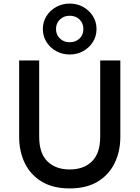

<svg xmlns="http://www.w3.org/2000/svg" viewBox="-20 -1038 780 1073"><path d="M369.5 15Q276 15 213.2 -23Q150.5 -61 118.8 -126.2Q87 -191.5 87 -273V-700H199V-274Q199 -181.5 245 -136.2Q291 -91 369.5 -91Q448 -91 494 -136.2Q540 -181.5 540 -274V-700H652.5V-273Q652.5 -192 620.8 -126.8Q589 -61.5 526.2 -23.2Q463.5 15 369.5 15ZM369.5 -733.5Q328.5 -733.5 294.2 -752.2Q260 -771 239.8 -803.2Q219.5 -835.5 219.5 -876Q219.5 -916 239.8 -948.2Q260 -980.5 294.2 -999.2Q328.5 -1018 369.5 -1018Q411 -1018 444.8 -999.2Q478.5 -980.5 499 -948.2Q519.5 -916 519.5 -876Q519.5 -835.5 499 -803.2Q478.5 -771 444.8 -752.2Q411 -733.5 369.5 -733.5ZM369.5 -802Q403 -802 424.5 -822.8Q446 -843.5 446 -876Q446 -908 424.5 -929Q403 -950 369.5 -950Q336.5 -950 314.8 -929Q293 -908 293 -876Q293 -843.5 314.8 -822.8Q336.5 -802 369.5 -802Z"/></svg>

Font: Geologica Cursive
Style: Regular
Weight: 400
Designer: Sindre Bremnes, Frode Helland
Foundry: Monokrom Skriftforlag AS
Version: Version 1.010;gftools[0.9.28]